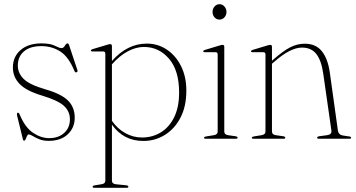

<svg xmlns="http://www.w3.org/2000/svg" viewBox="-20 -662 1700 916"><path d="M214.5 -3Q259 -3 286.2 -27.8Q313.5 -52.5 313.5 -92.5Q313.5 -131 285 -157Q256.5 -183 182 -205.5Q105 -228.5 73.2 -261.8Q41.5 -295 41.5 -340Q41.5 -391.5 78.2 -423.2Q115 -455 177.5 -455Q219.5 -455 241.5 -443.8Q263.5 -432.5 273.5 -432.5Q283 -432.5 289.5 -443.8Q296 -455 302 -455Q306.5 -455 309 -448.5L348.5 -330Q352.5 -320 346 -317.5Q339 -314.5 335.5 -322.5Q307.5 -391 267.5 -416.5Q227.5 -442 177.5 -442Q123.5 -442 94.2 -416.8Q65 -391.5 65 -349.5Q65 -313.5 92.5 -285.8Q120 -258 197.5 -235.5Q272.5 -214 304.5 -182.2Q336.5 -150.5 336.5 -100.5Q336.5 -52.5 303.2 -21.2Q270 10 212 10Q185.5 10 167 2.2Q148.5 -5.5 136.5 -13Q124.5 -20.5 117 -20.5Q112 -20.5 108.8 -13.2Q105.5 -6 102.5 1.5Q99.5 9 95.5 9Q90.5 9 89.5 3.5L62.5 -106.5Q58.5 -122 64 -124Q70 -126 74 -115.5Q99.5 -54 137.5 -28.5Q175.5 -3 214.5 -3Z M514 -442V-371Q587 -454 680.5 -454Q733.5 -454 776.2 -425.2Q819 -396.5 844 -346Q869 -295.5 869 -230Q869 -154 840.8 -100.2Q812.5 -46.5 766 -18Q719.5 10.5 664 10.5Q569 10.5 514 -67.5V199.5Q514 215 532.5 217L582 222Q592.5 223.5 592.5 229Q592.5 234 583.5 234H430Q422 234 422 229Q422 223.5 433 222L464 217Q482.5 214.5 482.5 200.5V-405.5Q482.5 -416.5 472 -416.5H421.5Q413.5 -416.5 413.5 -421Q413.5 -424.5 421.5 -427.5L490 -448Q500.5 -451.5 505.5 -451.5Q514 -451.5 514 -442ZM666.5 -438Q629 -438 589.8 -417.2Q550.5 -396.5 514 -355V-85.5Q540.5 -47.5 578 -26.8Q615.5 -6 657.5 -6Q707 -6 747 -30.2Q787 -54.5 810.8 -102.5Q834.5 -150.5 834.5 -220.5Q834.5 -326 786.2 -382Q738 -438 666.5 -438Z M1027 -568.5Q1013 -568.5 1003.5 -579.2Q994 -590 994 -605Q994 -620.5 1003.8 -631.2Q1013.5 -642 1027 -642Q1041 -642 1050.8 -631Q1060.5 -620 1060.5 -605Q1060.5 -590 1050.8 -579.2Q1041 -568.5 1027 -568.5ZM1050 -438.5V-34.5Q1050 -19.5 1068.5 -17L1103.5 -12Q1113.5 -10.5 1113.5 -5Q1113.5 0 1105 0H961.5Q953.5 0 953.5 -5Q953.5 -9.5 963 -11L1000 -17Q1018.5 -20 1018.5 -34V-402Q1018.5 -413 1008.5 -413H958Q949.5 -413 949.5 -417.5Q949.5 -421 958 -424L1026 -444.5Q1036.5 -448 1042 -448Q1050 -448 1050 -438.5Z M1277.5 -438.5V-372L1283.5 -377.5Q1332 -420 1365.5 -436.8Q1399 -453.5 1433.5 -453.5Q1486.5 -453.5 1515.2 -418Q1544 -382.5 1553.5 -316L1592 -39.5Q1595 -19 1616 -15.5L1646 -11Q1655 -10 1655 -5Q1655 0 1647 0H1502Q1493 0 1493 -5Q1493 -10.5 1503 -12L1540 -17Q1564 -20 1561 -39.5L1522 -311.5Q1513 -374 1489 -404.5Q1465 -435 1420.5 -435Q1366 -435 1290.5 -369L1277.5 -358V-34.5Q1277.5 -19.5 1296.5 -17L1331 -12Q1341 -10.5 1341 -5Q1341 0 1332.5 0H1189Q1181.5 0 1181.5 -5Q1181.5 -9.5 1190.5 -11L1227.5 -17Q1246.5 -20 1246.5 -34V-402Q1246.5 -413 1236 -413H1185.5Q1177.5 -413 1177.5 -417.5Q1177.5 -421 1185.5 -424L1253.5 -444.5Q1264 -448 1269.5 -448Q1277.5 -448 1277.5 -438.5Z"/></svg>

Font: Fraunces 72pt S000 Thin
Style: Regular
Weight: 100
Version: Version 1.000; ttfautohint (v1.8.3)